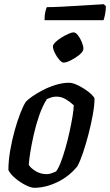

<svg xmlns="http://www.w3.org/2000/svg" viewBox="-20 -894 524 914"><path d="M143 0Q128 0 103.5 -12Q79 -24 55 -43.5Q31 -63 20 -84Q20 -128 28.5 -177.5Q37 -227 50 -273.5Q63 -320 77 -355.5Q91 -391 102 -408Q111 -419 133 -434.5Q155 -450 184 -465Q213 -480 245.5 -490Q278 -500 308 -500Q323 -500 342 -492Q361 -484 380.5 -471.5Q400 -459 413.5 -446.5Q427 -434 430 -425Q430 -394 422 -349Q414 -304 401.5 -256Q389 -208 375 -166.5Q361 -125 348 -102Q308 -53 252 -26.5Q196 0 143 0ZM202 -65Q212 -65 223 -68.5Q234 -72 247 -78Q258 -92 269.5 -122Q281 -152 292 -190.5Q303 -229 311.5 -268.5Q320 -308 325.5 -341Q331 -374 331 -393Q313 -410 292.5 -422Q272 -434 248 -434Q237 -434 226.5 -431Q216 -428 203 -422Q182 -389 166.5 -344Q151 -299 140.5 -252.5Q130 -206 124 -167.5Q118 -129 117 -109Q126 -94 149.5 -79.5Q173 -65 202 -65ZM283 -596Q274 -596 262 -610Q250 -624 241 -642Q232 -660 232 -673Q232 -682 244 -693.5Q256 -705 273 -715.5Q290 -726 306 -733Q322 -740 330 -740Q340 -740 351 -726Q362 -712 369.5 -693.5Q377 -675 377 -662Q377 -649 359 -634Q341 -619 318.5 -607.5Q296 -596 283 -596ZM192 -798Q192 -823 196 -839Q200 -855 203 -860Q232 -860 271 -862Q310 -864 350.5 -866.5Q391 -869 424 -871Q457 -873 474 -874L484 -865Q484 -843 480 -824.5Q476 -806 473 -798Z"/></svg>

Font: Texturina 72pt 72pt SemiBold
Style: Italic
Weight: 600
Italic angle: -11°
Designer: Guillermo Torres Carreño
Foundry: Omnibus-Type
Version: Version 1.002; ttfautohint (v1.8.3)